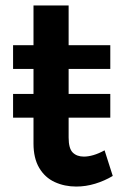

<svg xmlns="http://www.w3.org/2000/svg" viewBox="-20 -679 455 705"><path d="M103 -659H232V-174Q232 -134 247 -119Q262 -104 288 -104Q304 -104 323 -109.5Q342 -115 364 -127L394 -33Q364 -15 329.5 -4.5Q295 6 260 6Q217 6 181 -10.5Q145 -27 124 -62.5Q103 -98 103 -152ZM28 -513H385V-426H28ZM28 -334H385V-247H28Z"/></svg>

Font: Alexandria Medium
Style: Regular
Weight: 500
Designer: Mohamed Gaber
Foundry: Kief Type Foundry
Version: Version 5.100